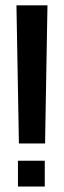

<svg xmlns="http://www.w3.org/2000/svg" viewBox="-20 -695 240 720"><path d="M50.9 -157H149L158 -675H41.7ZM47.3 4.6H147.9V-92.2H47.3Z"/></svg>

Font: Anybody Thin
Style: Regular
Weight: 100
Designer: Tyler Finck
Foundry: Etcetera Type Company
Version: Version 1.114;gftools[0.9.25]